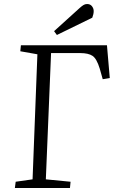

<svg xmlns="http://www.w3.org/2000/svg" viewBox="-20 -935 578 955"><path d="M58 -31 142 -43 166 -665 81 -680 84 -710H512L526 -547L491 -541L476 -594Q461 -643 440.5 -657Q420 -671 379 -671H234L208 -43L331 -31L328 0H54ZM376 -895Q386 -904 394.5 -909.5Q403 -915 413 -915Q429 -915 437.5 -904Q446 -893 446 -880Q446 -865 439 -847L263 -761L249 -780Z"/></svg>

Font: Literata 36pt Light
Style: Italic
Weight: 300
Italic angle: -2°
Designer: Latin by Veronika Burian and Jose Scaglione. Greek by Irene Vlachou. Cyrillic by Vera Evstafieva
Foundry: TypeTogether
Version: Version 3.002